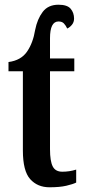

<svg xmlns="http://www.w3.org/2000/svg" viewBox="-20 -784 360 814"><path d="M190 10Q139 10 108 -24.5Q77 -59 77 -146V-482H16V-521Q69 -528 94.5 -565Q120 -602 129 -657Q138 -703 161 -733.5Q184 -764 228 -764Q265 -764 279.5 -747Q294 -730 294 -705Q294 -690 285 -679Q276 -668 265 -663Q259 -676 251 -684.5Q243 -693 228 -693Q192 -693 192 -622V-536H295V-482H192V-151Q192 -101 203.5 -78.5Q215 -56 244 -56Q275 -56 303 -65V-10Q289 -3 261 3.5Q233 10 190 10Z"/></svg>

Font: Noto Serif ExtraCondensed SemiBold
Style: Regular
Weight: 600
Width: 2
Designer: Monotype Design Team
Foundry: Monotype Imaging Inc.
Version: Version 2.015; ttfautohint (v1.8.4.7-5d5b)